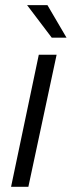

<svg xmlns="http://www.w3.org/2000/svg" viewBox="-20 -717 275 737"><path d="M128.9 -506.8H197.3L88.9 0H22.5ZM84 -697.3H162.1L235.4 -572.3H178.7Z"/></svg>

Font: Dinish
Style: Italic
Weight: 400
Italic angle: -12°
Designer: Bert Driehuis
Foundry: Playbeing
Version: Version 3.002; git-62d0f29-release